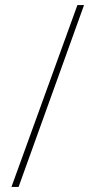

<svg xmlns="http://www.w3.org/2000/svg" viewBox="-20 -734 368 754"><path d="M310 -714H284L25 0H53Z"/></svg>

Font: Noto Sans Myanmar UI ExtraCondensed Thin
Style: Regular
Weight: 100
Width: 2
Designer: Monotype Design Team
Foundry: Monotype Imaging Inc.
Version: Version 2.103